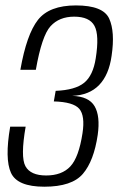

<svg xmlns="http://www.w3.org/2000/svg" viewBox="-20 -700 451 726"><path d="M147.5 6Q252 6 293.5 -42.8Q335 -91.5 349.5 -190Q359.5 -261 337.8 -298.2Q316 -335.5 253 -337.5Q317.5 -340 354.8 -378.5Q392 -417 402 -489Q415.5 -580 392.8 -629.8Q370 -679.5 267 -679.5Q166.5 -679.5 123.5 -624.8Q80.5 -570 57 -436H115.5Q138 -564.5 171 -600.8Q204 -637 260.5 -637Q318.5 -637 337.2 -602.2Q356 -567.5 342 -479.5Q332 -414.5 298.2 -387Q264.5 -359.5 190.5 -356.5L183.5 -316.5Q257.5 -314.5 279.8 -288.5Q302 -262.5 292 -196.5Q278 -105 246 -70.8Q214 -36.5 154.5 -36.5Q95.5 -36.5 76.2 -71.5Q57 -106.5 77 -221H18.5Q-2.5 -99 21.5 -46.5Q45.5 6 147.5 6Z"/></svg>

Font: Anybody SemiCondensed Light
Style: Italic
Weight: 300
Width: 4
Italic angle: -10°
Version: Version 1.113;gftools[0.9.25]